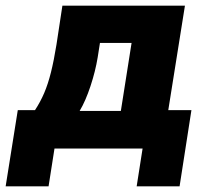

<svg xmlns="http://www.w3.org/2000/svg" viewBox="-38 -526 742 680"><path d="M-18 134 25 -136H86Q105 -165 118.5 -196.5Q132 -228 142.5 -270Q153 -312 162 -368L183 -506H617L558 -136H640L598 134H446L467 0H155L134 134ZM244 -133H390L428 -374H316L308 -323Q300 -274 282.5 -221Q265 -168 244 -133Z"/></svg>

Font: Nunito Sans 7pt SemiCondensed Black
Style: Italic
Weight: 900
Width: 4
Italic angle: -9°
Designer: Vernon Adams
Foundry: Vernon Adams
Version: Version 3.101;gftools[0.9.27]